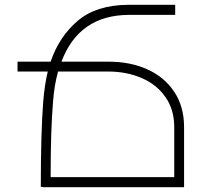

<svg xmlns="http://www.w3.org/2000/svg" viewBox="-20 -780 840 800"><path d="M747 -250V0H159V-1H150Q150 -225 160 -356Q166 -428 179 -482H53V-523H191Q226 -627 303.5 -693Q381 -759 514 -760H710V-718H517Q309 -717 236 -523H433Q523 -523 594 -491Q665 -459 706 -397.5Q747 -336 747 -250ZM706 -42V-250Q706 -323 669.5 -375.5Q633 -428 570 -455Q507 -482 430 -482H222Q206 -425 201 -356Q191 -240 191 -42Z"/></svg>

Font: Montserrat arm2 ExtraLight
Style: Regular
Weight: 275
Designer: Julieta Ulanovsky
Foundry: Julieta Ulanovsky
Version: Version 6.000